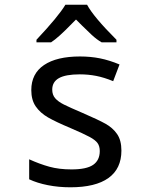

<svg xmlns="http://www.w3.org/2000/svg" viewBox="-20 -786 640 816"><path d="M104 -24V-109Q148 -89 189.5 -77.5Q231 -66 284 -66Q348 -66 376 -85.5Q404 -105 404 -144Q404 -165 394.5 -178Q385 -191 361 -204Q337 -217 279 -242Q217 -268 184 -287Q151 -306 132 -333.5Q113 -361 113 -403Q113 -473 167 -509.5Q221 -546 320 -546Q365 -546 405 -538Q445 -530 488 -512L461 -441Q422 -457 388.5 -463.5Q355 -470 319 -470Q259 -470 230.5 -454Q202 -438 202 -405Q202 -383 214.5 -368.5Q227 -354 252 -341.5Q277 -329 331 -306Q398 -277 428.5 -260Q459 -243 477.5 -216.5Q496 -190 496 -146Q496 -69 441 -29.5Q386 10 279 10Q229 10 183.5 1Q138 -8 104 -24ZM135 -617Q229 -717 258 -766H350Q377 -715 475 -617V-606H412Q391 -618 369.5 -638Q348 -658 328.5 -677.5Q309 -697 303 -703L285 -685Q228 -626 197 -606H135Z"/></svg>

Font: Noto Sans Mono UI
Style: Regular
Weight: 400
Monospace: yes
Designer: Monotype Design team
Foundry: Monotype Imaging Inc.
Version: Version 1.000